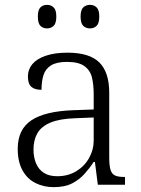

<svg xmlns="http://www.w3.org/2000/svg" viewBox="-20 -761 582 791"><path d="M201 10Q160 10 126 -7Q92 -24 72.5 -59.5Q53 -95 53 -148Q53 -228 109.5 -265.5Q166 -303 283 -307L366 -310V-372Q366 -411 359 -441Q352 -471 328 -488.5Q304 -506 256 -506Q213 -506 190 -491.5Q167 -477 159 -451Q151 -425 151 -391Q123 -391 109 -403.5Q95 -416 95 -446Q95 -475 113.5 -497Q132 -519 169 -531.5Q206 -544 258 -544Q349 -544 389.5 -503.5Q430 -463 430 -379V-112Q430 -80 435 -62.5Q440 -45 453 -38.5Q466 -32 491 -32H495V0H383L371 -94H366Q350 -69 328.5 -45Q307 -21 277 -5.5Q247 10 201 10ZM216 -35Q260 -35 294 -55.5Q328 -76 347 -110Q366 -144 366 -181V-277L292 -274Q226 -272 188 -256Q150 -240 134 -212Q118 -184 118 -145Q118 -113 128.5 -88Q139 -63 160.5 -49Q182 -35 216 -35ZM351 -644Q334 -644 323 -654.5Q312 -665 312 -693Q312 -720 323 -730.5Q334 -741 351 -741Q367 -741 378 -730.5Q389 -720 389 -693Q389 -665 378 -654.5Q367 -644 351 -644ZM174 -644Q157 -644 146.5 -654.5Q136 -665 136 -693Q136 -720 146.5 -730.5Q157 -741 174 -741Q190 -741 201 -730.5Q212 -720 212 -693Q212 -665 201 -654.5Q190 -644 174 -644Z"/></svg>

Font: Noto Serif Thai Light
Style: Regular
Weight: 300
Version: Version 2.001